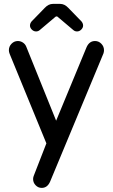

<svg xmlns="http://www.w3.org/2000/svg" viewBox="-20 -709 564 960"><path d="M129.9 -581.1Q129.9 -591.8 137.7 -601.6L204.1 -669.9Q222.7 -689.5 244.1 -689.5H281.2Q302.7 -689.5 321.3 -669.9L387.7 -601.6Q395.5 -591.8 395.5 -581.1Q395.5 -570.3 386.2 -561Q377 -551.8 365.2 -551.8Q354.5 -551.8 346.7 -558.6L270.5 -623Q267.6 -627 262.7 -627Q258.8 -627 254.9 -623L178.7 -558.6Q170.9 -551.8 160.2 -551.8Q148.4 -551.8 139.2 -561Q129.9 -570.3 129.9 -581.1ZM145.5 186.5Q145.5 178.7 148.4 170.9L211.9 7.8L28.3 -439.5Q24.4 -449.2 24.4 -458Q24.4 -476.6 37.6 -490.2Q50.8 -503.9 69.3 -503.9Q83 -503.9 94.7 -496.1Q106.4 -488.3 111.3 -475.6L260.7 -105.5L413.1 -473.6Q426.8 -503.9 455.1 -503.9Q473.6 -503.9 486.8 -490.2Q500 -476.6 500 -458Q500 -449.2 497.1 -441.4L230.5 199.2Q216.8 230.5 188.5 230.5Q170.9 230.5 158.2 217.3Q145.5 204.1 145.5 186.5Z"/></svg>

Font: KTXP_ComRound
Style: Medium
Weight: 500
Version: Version 1.01;May 16, 2022;FontCreator 13.0.0.2683 64-bit